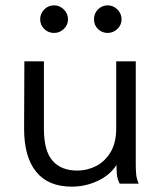

<svg xmlns="http://www.w3.org/2000/svg" viewBox="-20 -686 603 717"><path d="M248 11Q160 11 115 -44.5Q70 -100 70 -205L71 -457H144V-205Q144 -123 176 -86Q208 -49 269 -49Q305 -49 338 -65.5Q371 -82 392.5 -117Q414 -152 414 -207V-457H487V-71Q487 -53 488.5 -35.5Q490 -18 498 0H427Q418 -17 416.5 -35Q415 -53 415 -70Q391 -32 345 -10.5Q299 11 248 11ZM182 -563Q160 -563 145 -578Q130 -593 130 -614Q130 -635 145 -650.5Q160 -666 182 -666Q203 -666 218.5 -650.5Q234 -635 234 -614Q234 -593 218.5 -578Q203 -563 182 -563ZM382 -563Q361 -563 346 -577.5Q331 -592 331 -614Q331 -636 346 -651Q361 -666 382 -666Q403 -666 418.5 -650.5Q434 -635 434 -614Q434 -593 418.5 -578Q403 -563 382 -563Z"/></svg>

Font: Inconsolata SemiExpanded
Style: Regular
Weight: 400
Width: 6
Monospace: yes
Designer: Raph Levien, Cyreal, Brenton Simpson
Foundry: Raph Levien, Cyreal, Google
Version: Version 3.100; ttfautohint (v1.8.4.7-5d5b)